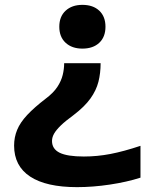

<svg xmlns="http://www.w3.org/2000/svg" viewBox="-20 -550 640 790"><path d="M394 -290Q394 -249 385 -213.5Q376 -178 352 -144.5Q328 -111 282 -76Q249 -52 230 -33.5Q211 -15 202.5 0Q194 15 194 30Q194 63 225.5 78.5Q257 94 325 94Q380 94 434.5 83.5Q489 73 558 50V181Q502 199 432 209.5Q362 220 297 220Q170 220 104 176.5Q38 133 38 49Q38 15 50.5 -15.5Q63 -46 92 -77Q121 -108 168 -144Q200 -168 216 -192.5Q232 -217 238 -241.5Q244 -266 244 -290ZM319 -530Q363 -530 388.5 -506Q414 -482 414 -440Q414 -398 388.5 -374Q363 -350 319 -350Q276 -350 250 -374Q224 -398 224 -440Q224 -482 250 -506Q276 -530 319 -530Z"/></svg>

Font: M PLUS Code Latin Expanded
Style: Bold
Weight: 700
Width: 7
Designer: Coji Morishita
Foundry: UNDERFOREST DESIGN
Version: Version 1.002; ttfautohint (v1.8.3)